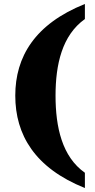

<svg xmlns="http://www.w3.org/2000/svg" viewBox="-20 -801 480 968"><path d="M408 147V70C293 -11 260 -160 260 -319C260 -476 293 -623 408 -705V-781C156 -680 57 -515 57 -319C57 -121 156 46 408 147Z"/></svg>

Font: Noto Serif Thai Black
Style: Regular
Weight: 900
Designer: Monotype Design Team
Foundry: Monotype Imaging Inc.
Version: Version 2.002